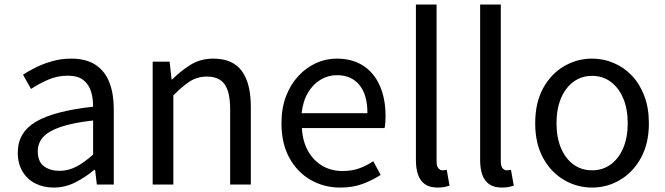

<svg xmlns="http://www.w3.org/2000/svg" viewBox="-20 -816 2941 849"><path d="M217.2 13.4Q171.9 13.4 136.1 -4.9Q100.2 -23.2 79.4 -57.9Q58.6 -92.5 58.6 -141.3Q58.6 -230.1 138.5 -277.5Q218.3 -325 391.7 -344.2Q392.1 -379.4 382.8 -410.5Q373.5 -441.7 349.2 -461.5Q324.9 -481.3 280 -481.3Q232.6 -481.3 191.1 -462.8Q149.7 -444.3 117 -422.7L81.9 -486Q107 -502.3 139.8 -518.5Q172.6 -534.7 211.9 -545.7Q251.1 -556.8 294.5 -556.8Q361.2 -556.8 402.8 -529.1Q444.3 -501.4 463.7 -451.5Q483.1 -401.6 483.1 -334V0H408.2L400.5 -64.9H396.7Q358.6 -32.7 313.3 -9.7Q267.9 13.4 217.2 13.4ZM242.8 -60.6Q282 -60.6 317.3 -79Q352.5 -97.4 391.7 -132.4V-283.2Q300.7 -273.1 246.8 -254.3Q193 -235.5 170 -209.1Q147.1 -182.6 147.1 -147.4Q147.1 -100.4 174.9 -80.5Q202.6 -60.6 242.8 -60.6Z M655.1 0V-543.4H730L738.7 -464.5H741.1Q779.8 -503.1 823.3 -529.9Q866.9 -556.8 923.1 -556.8Q1008.8 -556.8 1049 -502.4Q1089.1 -448 1089.1 -344.1V0H997.7V-332.4Q997.7 -408.5 973.5 -442.9Q949.3 -477.4 894.5 -477.4Q852.9 -477.4 820 -456.4Q787.2 -435.5 746.5 -394V0Z M1484.7 13.4Q1412.5 13.4 1353.4 -20.6Q1294.3 -54.6 1259.4 -118.2Q1224.6 -181.9 1224.6 -271Q1224.6 -337.5 1244.6 -390.1Q1264.7 -442.7 1299.5 -480.1Q1334.4 -517.6 1378 -537.2Q1421.6 -556.8 1468.4 -556.8Q1537.6 -556.8 1585.8 -525.7Q1634 -494.5 1659.4 -437.1Q1684.9 -379.7 1684.9 -301.7Q1684.9 -287.4 1683.9 -274.1Q1683 -260.7 1680.6 -249.7H1314.9Q1318 -192.4 1341.3 -149.8Q1364.7 -107.2 1404.1 -83.5Q1443.4 -59.8 1495.3 -59.8Q1534.8 -59.8 1567.5 -71.2Q1600.1 -82.7 1630.5 -103.1L1663.3 -42.5Q1627.8 -19.4 1584 -3Q1540.2 13.4 1484.7 13.4ZM1313.7 -315.5H1604.7Q1604.7 -397.1 1569.2 -440.3Q1533.8 -483.6 1469.5 -483.6Q1431.5 -483.6 1398.1 -463.9Q1364.7 -444.3 1342.2 -406.9Q1319.7 -369.6 1313.7 -315.5Z M1915.3 13.4Q1881.1 13.4 1859.9 -0.9Q1838.8 -15.3 1828.9 -42.6Q1819.1 -69.9 1819.1 -108.1V-796H1910.5V-102.1Q1910.5 -81.5 1918.3 -72.2Q1926 -62.9 1936 -62.9Q1939.8 -62.9 1943.8 -63.4Q1947.8 -63.9 1955.4 -64.9L1967.9 5.1Q1958.1 8 1945.9 10.7Q1933.7 13.4 1915.3 13.4Z M2199.3 13.4Q2165.1 13.4 2143.9 -0.9Q2122.8 -15.3 2112.9 -42.6Q2103.1 -69.9 2103.1 -108.1V-796H2194.5V-102.1Q2194.5 -81.5 2202.3 -72.2Q2210 -62.9 2220 -62.9Q2223.8 -62.9 2227.8 -63.4Q2231.8 -63.9 2239.4 -64.9L2251.9 5.1Q2242.1 8 2229.9 10.7Q2217.7 13.4 2199.3 13.4Z M2598.1 13.4Q2531.6 13.4 2474 -20.3Q2416.4 -54 2381.5 -117.6Q2346.6 -181.2 2346.6 -271Q2346.6 -361.9 2381.5 -425.7Q2416.4 -489.4 2474 -523.1Q2531.6 -556.8 2598.1 -556.8Q2647.9 -556.8 2693.3 -537.7Q2738.7 -518.6 2773.8 -481.9Q2808.8 -445.3 2829 -392.1Q2849.3 -338.9 2849.3 -271Q2849.3 -181.2 2814.1 -117.6Q2778.8 -54 2721.7 -20.3Q2664.7 13.4 2598.1 13.4ZM2598.1 -62.9Q2645.2 -62.9 2680.7 -88.9Q2716.2 -114.9 2736 -161.8Q2755.7 -208.7 2755.7 -271Q2755.7 -333.8 2736 -380.8Q2716.2 -427.8 2680.7 -454.2Q2645.2 -480.5 2598.1 -480.5Q2551.1 -480.5 2515.6 -454.2Q2480.1 -427.8 2460.4 -380.8Q2440.8 -333.8 2440.8 -271Q2440.8 -208.7 2460.4 -161.8Q2480.1 -114.9 2515.6 -88.9Q2551.1 -62.9 2598.1 -62.9Z"/></svg>

Font: Noto Sans JP
Style: Regular
Weight: 100
Designer: Ryoko NISHIZUKA 西塚涼子 (kana, bopomofo & ideographs); Paul D. Hunt (Latin, Greek & Cyrillic); Sandoll Communications 산돌커뮤니
Foundry: Adobe
Version: Version 2.004;hotconv 1.0.118;makeotfexe 2.5.65603